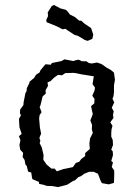

<svg xmlns="http://www.w3.org/2000/svg" viewBox="-20 -750 556 780"><path d="M251 1 216 10 193 6 169 5 158 1 139 -3 138 -11 112 -22 110 -28 107 -49 94 -53 89 -75 83 -82 80 -100 72 -112 74 -129 62 -142 59 -161 63 -180 57 -197 68 -206 59 -233 57 -267 65 -281 61 -291 62 -305 75 -323 76 -335 80 -355 83 -371 88 -380 89 -392 99 -412 100 -418 119 -434 126 -446 141 -456 144 -464 158 -481 165 -489 186 -487 191 -494 230 -502 242 -509 277 -502 294 -507H301L313 -501H331L341 -494L353 -492L374 -496L392 -490L415 -474L430 -466L443 -455L447 -426L443 -403V-374L441 -359L437 -349L444 -334L434 -312L442 -298L439 -283L441 -271L428 -253L437 -239L433 -224L432 -209V-195L438 -181L439 -161L432 -142L438 -135L439 -120L432 -96L439 -90L434 -72L444 -57V-37L443 -7L422 -1L394 -6L389 -15L378 -44L361 -52H342L322 -44L310 -35L298 -30L284 -17L277 -15L257 -2ZM211 -54 237 -63 276 -71 288 -88 302 -93 310 -104 326 -116V-128L345 -145L343 -166L346 -188L357 -210L353 -225L354 -242L347 -261L352 -273L357 -287L354 -299L350 -319L363 -330L364 -348L355 -361L364 -382L366 -394L356 -408L361 -440L311 -448L287 -453L278 -454L245 -453L232 -444L216 -446L199 -434L186 -421L173 -415L175 -401L165 -383L166 -370L153 -358L150 -345L144 -321L141 -315L149 -294L141 -283L139 -269L142 -233L147 -207L140 -190L144 -178L141 -169L150 -150L157 -120L156 -101L169 -82L189 -65H202ZM336 -584 323 -588 322 -589 311 -596 304 -600 295 -605 283 -608 271 -616 254 -627 246 -633 234 -631 213 -642 194 -650 169 -660 168 -669 175 -684 174 -700 190 -725 199 -730 210 -724 218 -720 225 -716 248 -710 256 -702 264 -691 284 -681 302 -666H310L322 -655L331 -649L341 -642L350 -636L359 -609L355 -592Z"/></svg>

Font: Winky Rough Light
Style: Regular
Weight: 300
Designer: Simon Atzbach
Foundry: typofactur
Version: Version 1.206; ttfautohint (v1.8.4.7-5d5b)